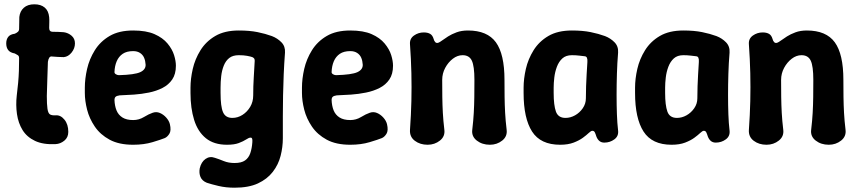

<svg xmlns="http://www.w3.org/2000/svg" viewBox="-20 -658 4002 894"><path d="M239 13Q181 16 143 -2Q105 -20 85 -52.5Q65 -85 59 -127Q53 -169 58 -213Q62 -245 64.5 -272.5Q67 -300 68 -328Q69 -356 69 -387Q69 -394 66.5 -397.5Q64 -401 59.5 -403Q55 -405 49 -409Q27 -413 18 -425Q9 -437 9 -456Q9 -474 18 -486Q27 -498 49 -501Q58 -505 63.5 -510Q69 -515 69 -524Q69 -537 69.5 -551.5Q70 -566 70 -579Q73 -606 91 -622Q109 -638 140 -638Q170 -638 188 -623Q206 -608 209 -578Q210 -566 209.5 -553Q209 -540 209 -528Q209 -510 225 -510Q238 -510 251.5 -509.5Q265 -509 277 -508Q298 -505 313.5 -491.5Q329 -478 329 -456Q329 -433 313.5 -413.5Q298 -394 277 -392Q263 -392 249 -393Q235 -394 221 -395Q214 -396 209.5 -389.5Q205 -383 203 -370Q202 -331 200.5 -293.5Q199 -256 198 -211Q198 -172 201 -151.5Q204 -131 212.5 -125.5Q221 -120 239 -121Q262 -123 280 -101Q298 -79 298 -44Q298 -18 279.5 -3Q261 12 239 13Z M600 16Q534 16 490.5 -7.5Q447 -31 421.5 -68.5Q396 -106 385.5 -147.5Q375 -189 375 -225V-250Q375 -291 385.5 -337Q396 -383 421.5 -424Q447 -465 490.5 -490.5Q534 -516 600 -516Q661 -516 699.5 -499Q738 -482 760 -455.5Q782 -429 790.5 -401.5Q799 -374 799 -352Q799 -313 782 -288Q765 -263 736.5 -248.5Q708 -234 673.5 -227Q639 -220 603.5 -217.5Q568 -215 537 -214Q523 -212 518 -207Q513 -202 513 -193Q514 -165 522.5 -144Q531 -123 550 -111Q569 -99 600 -99Q627 -99 650 -113Q673 -127 691 -133Q708 -139 724.5 -132Q741 -125 754 -110.5Q767 -96 771 -80Q778 -50 768.5 -35Q759 -20 747 -15Q730 -8 690 4Q650 16 600 16ZM534 -308Q607 -310 633 -322Q659 -334 658 -357Q657 -375 651 -389Q645 -403 632 -411.5Q619 -420 600 -420Q570 -420 551.5 -407.5Q533 -395 523.5 -373Q514 -351 513 -322Q513 -316 520 -312Q527 -308 534 -308Z M1072 216Q1032 216 998 208Q964 200 943 193Q921 184 913.5 166Q906 148 910 126Q917 96 937 82Q957 68 981 77Q1000 83 1022 92Q1044 101 1072 101Q1104 101 1121 89Q1138 77 1145.5 55Q1153 33 1155 4Q1156 -9 1153.5 -13.5Q1151 -18 1145 -17Q1139 -17 1126 -8.5Q1113 0 1092 8Q1071 16 1037 16Q976 16 938.5 -14.5Q901 -45 884 -99.5Q867 -154 867 -225V-250Q867 -291 877.5 -337Q888 -383 913.5 -424Q939 -465 982.5 -490.5Q1026 -516 1092 -516Q1142 -516 1179 -508.5Q1216 -501 1246 -490Q1272 -480 1290.5 -461Q1309 -442 1307 -413Q1303 -360 1301 -311Q1299 -262 1298 -214Q1297 -166 1297 -117Q1297 -68 1297 -14Q1297 27 1286.5 68Q1276 109 1250 142.5Q1224 176 1181 196Q1138 216 1072 216ZM1062 -109Q1087 -109 1109 -123Q1131 -137 1145 -160.5Q1159 -184 1159 -214Q1159 -257 1161.5 -296.5Q1164 -336 1166 -375Q1166 -382 1163.5 -385.5Q1161 -389 1155 -392Q1147 -395 1130.5 -398Q1114 -401 1092 -401Q1064 -401 1047.5 -388Q1031 -375 1022 -352.5Q1013 -330 1010 -303.5Q1007 -277 1007 -250V-225Q1007 -162 1018.5 -135.5Q1030 -109 1062 -109Z M1611 16Q1545 16 1501.5 -7.5Q1458 -31 1432.5 -68.5Q1407 -106 1396.5 -147.5Q1386 -189 1386 -225V-250Q1386 -291 1396.5 -337Q1407 -383 1432.5 -424Q1458 -465 1501.5 -490.5Q1545 -516 1611 -516Q1672 -516 1710.5 -499Q1749 -482 1771 -455.5Q1793 -429 1801.5 -401.5Q1810 -374 1810 -352Q1810 -313 1793 -288Q1776 -263 1747.5 -248.5Q1719 -234 1684.5 -227Q1650 -220 1614.5 -217.5Q1579 -215 1548 -214Q1534 -212 1529 -207Q1524 -202 1524 -193Q1525 -165 1533.5 -144Q1542 -123 1561 -111Q1580 -99 1611 -99Q1638 -99 1661 -113Q1684 -127 1702 -133Q1719 -139 1735.5 -132Q1752 -125 1765 -110.5Q1778 -96 1782 -80Q1789 -50 1779.5 -35Q1770 -20 1758 -15Q1741 -8 1701 4Q1661 16 1611 16ZM1545 -308Q1618 -310 1644 -322Q1670 -334 1669 -357Q1668 -375 1662 -389Q1656 -403 1643 -411.5Q1630 -420 1611 -420Q1581 -420 1562.5 -407.5Q1544 -395 1534.5 -373Q1525 -351 1524 -322Q1524 -316 1531 -312Q1538 -308 1545 -308Z M1889 -452Q1887 -478 1907.5 -492.5Q1928 -507 1953 -507Q1971 -507 1982.5 -500.5Q1994 -494 1999 -477Q2001 -468 2006.5 -462Q2012 -456 2021 -459Q2027 -461 2038.5 -469.5Q2050 -478 2066.5 -488.5Q2083 -499 2106 -507.5Q2129 -516 2159 -516Q2249 -516 2289 -461Q2329 -406 2329 -286Q2329 -244 2329.5 -206.5Q2330 -169 2332 -132.5Q2334 -96 2339 -54Q2343 -23 2318.5 -3.5Q2294 16 2261 16Q2225 16 2200 -3.5Q2175 -23 2179 -54Q2184 -96 2186 -132.5Q2188 -169 2188.5 -206.5Q2189 -244 2189 -286Q2189 -350 2177 -375.5Q2165 -401 2134 -401Q2110 -401 2088.5 -384.5Q2067 -368 2053 -342Q2039 -316 2039 -286Q2039 -244 2039.5 -206.5Q2040 -169 2042 -132.5Q2044 -96 2049 -54Q2053 -23 2028.5 -3.5Q2004 16 1971 16Q1936 16 1911.5 -2.5Q1887 -21 1889 -53Q1894 -123 1895.5 -187.5Q1897 -252 1895.5 -317.5Q1894 -383 1889 -452Z M2588 16Q2497 16 2457.5 -45.5Q2418 -107 2418 -225V-250Q2418 -291 2428.5 -337Q2439 -383 2464.5 -424Q2490 -465 2533.5 -490.5Q2577 -516 2643 -516Q2693 -516 2730 -508.5Q2767 -501 2797 -490Q2823 -480 2841.5 -461Q2860 -442 2858 -413Q2854 -364 2852.5 -314Q2851 -264 2851 -216Q2851 -168 2852.5 -126Q2854 -84 2858 -50Q2861 -24 2840.5 -9Q2820 6 2794 6Q2780 6 2771 -1.5Q2762 -9 2757 -22Q2753 -35 2749.5 -42Q2746 -49 2738 -49Q2732 -49 2721.5 -39Q2711 -29 2694 -16.5Q2677 -4 2651 6Q2625 16 2588 16ZM2613 -109Q2636 -109 2657.5 -121Q2679 -133 2693.5 -154Q2708 -175 2708 -200Q2708 -230 2709 -257Q2710 -284 2711.5 -311Q2713 -338 2715 -369Q2717 -395 2703 -396Q2694 -397 2677.5 -399Q2661 -401 2643 -401Q2615 -401 2598.5 -386Q2582 -371 2573 -347Q2564 -323 2561 -297Q2558 -271 2558 -250V-225Q2558 -168 2568.5 -138.5Q2579 -109 2613 -109Z M3107 16Q3016 16 2976.5 -45.5Q2937 -107 2937 -225V-250Q2937 -291 2947.5 -337Q2958 -383 2983.5 -424Q3009 -465 3052.5 -490.5Q3096 -516 3162 -516Q3212 -516 3249 -508.5Q3286 -501 3316 -490Q3342 -480 3360.5 -461Q3379 -442 3377 -413Q3373 -364 3371.5 -314Q3370 -264 3370 -216Q3370 -168 3371.5 -126Q3373 -84 3377 -50Q3380 -24 3359.5 -9Q3339 6 3313 6Q3299 6 3290 -1.5Q3281 -9 3276 -22Q3272 -35 3268.5 -42Q3265 -49 3257 -49Q3251 -49 3240.5 -39Q3230 -29 3213 -16.5Q3196 -4 3170 6Q3144 16 3107 16ZM3132 -109Q3155 -109 3176.5 -121Q3198 -133 3212.5 -154Q3227 -175 3227 -200Q3227 -230 3228 -257Q3229 -284 3230.5 -311Q3232 -338 3234 -369Q3236 -395 3222 -396Q3213 -397 3196.5 -399Q3180 -401 3162 -401Q3134 -401 3117.5 -386Q3101 -371 3092 -347Q3083 -323 3080 -297Q3077 -271 3077 -250V-225Q3077 -168 3087.5 -138.5Q3098 -109 3132 -109Z M3467 -452Q3465 -478 3485.5 -492.5Q3506 -507 3531 -507Q3549 -507 3560.5 -500.5Q3572 -494 3577 -477Q3579 -468 3584.5 -462Q3590 -456 3599 -459Q3605 -461 3616.5 -469.5Q3628 -478 3644.5 -488.5Q3661 -499 3684 -507.5Q3707 -516 3737 -516Q3827 -516 3867 -461Q3907 -406 3907 -286Q3907 -244 3907.5 -206.5Q3908 -169 3910 -132.5Q3912 -96 3917 -54Q3921 -23 3896.5 -3.5Q3872 16 3839 16Q3803 16 3778 -3.5Q3753 -23 3757 -54Q3762 -96 3764 -132.5Q3766 -169 3766.5 -206.5Q3767 -244 3767 -286Q3767 -350 3755 -375.5Q3743 -401 3712 -401Q3688 -401 3666.5 -384.5Q3645 -368 3631 -342Q3617 -316 3617 -286Q3617 -244 3617.5 -206.5Q3618 -169 3620 -132.5Q3622 -96 3627 -54Q3631 -23 3606.5 -3.5Q3582 16 3549 16Q3514 16 3489.5 -2.5Q3465 -21 3467 -53Q3472 -123 3473.5 -187.5Q3475 -252 3473.5 -317.5Q3472 -383 3467 -452Z"/></svg>

Font: Winky Sans SemiBold
Style: Regular
Weight: 600
Designer: Simon Atzbach
Foundry: typofactur
Version: Version 1.205